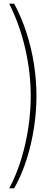

<svg xmlns="http://www.w3.org/2000/svg" viewBox="-20 -820 248 1040"><path d="M57 200H30Q69 127 94.8 42.8Q120.5 -41.5 133.5 -129Q146.5 -216.5 146.5 -300Q146.5 -425.5 117.2 -554.5Q88 -683.5 30 -800H57Q97.5 -724 124.2 -640.5Q151 -557 164.2 -470.8Q177.5 -384.5 177.5 -300.5Q177.5 -215.5 164 -127.2Q150.5 -39 123.8 44.8Q97 128.5 57 200Z"/></svg>

Font: Big Shoulders Display Thin ExtraLight
Style: Regular
Weight: 250
Version: Version 2.002